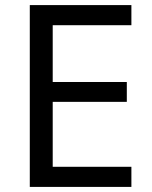

<svg xmlns="http://www.w3.org/2000/svg" viewBox="-20 -734 596 754"><path d="M496 0H97V-714H496V-635H187V-412H478V-334H187V-79H496Z"/></svg>

Font: Noto Sans Manichaean
Style: Regular
Weight: 400
Designer: Monotype Design Team
Foundry: Monotype Imaging Inc.
Version: Version 2.005; ttfautohint (v1.8.4.7-5d5b)